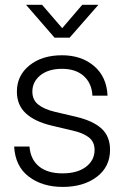

<svg xmlns="http://www.w3.org/2000/svg" viewBox="-20 -751 505 782"><path d="M235.8 10.3Q152.3 10.3 97.2 -31.7Q42 -73.7 37.6 -154.3H100.1Q104 -102.5 138.4 -73.7Q172.9 -44.9 234.4 -44.9Q294.9 -44.9 330.1 -71.5Q365.2 -98.1 365.2 -140.1Q365.2 -173.8 341.3 -191.9Q317.4 -210 275.9 -219.2L190.9 -239.3Q121.1 -255.9 85 -289.6Q48.8 -323.2 48.8 -377.9Q48.8 -443.4 99.9 -484.6Q150.9 -525.9 232.4 -525.9Q312 -525.9 363.3 -481.9Q414.6 -438 418 -361.3H356.4Q354 -411.6 321.3 -441.2Q288.6 -470.7 232.4 -470.7Q177.2 -470.7 144.5 -444.3Q111.8 -418 111.8 -377.9Q111.8 -344.2 136 -325Q160.2 -305.7 204.1 -295.4L289.6 -275.4Q359.4 -258.8 393.8 -227.1Q428.2 -195.3 428.2 -141.1Q428.2 -71.3 374 -30.5Q319.8 10.3 235.8 10.3ZM151.4 -731.4 233.4 -636.2 314.9 -731.4H380.4V-731L263.7 -597.7H202.1L86.4 -731V-731.4Z"/></svg>

Font: Inter Display Light
Style: Regular
Weight: 300
Designer: Rasmus Andersson
Foundry: rsms
Version: Version 4.000;git-a52131595